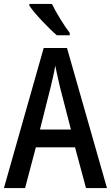

<svg xmlns="http://www.w3.org/2000/svg" viewBox="-20 -960 566 980"><path d="M245 -940H130V-931C156 -891 229 -815 270 -780H336V-792C308 -828 266 -896 245 -940ZM419 0H526L322 -715H203L0 0H108L163 -208H363ZM286 -516 342 -299H184L239 -517C246 -547 257 -592 262 -625C268 -594 278 -551 286 -516Z"/></svg>

Font: Noto Sans Gujarati Condensed Medium
Style: Regular
Weight: 500
Width: 3
Designer: Jelle Bosma - Monotype Design Team, Universal Thirst
Foundry: Monotype Imaging Inc.
Version: Version 2.106